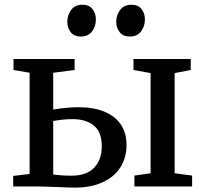

<svg xmlns="http://www.w3.org/2000/svg" viewBox="-20 -806 887 830"><path d="M561 0V-47L631 -57V-490L557 -503.5V-551H804.5V-503.5L735 -490V-57L810.5 -47V0ZM37 0V-45.5L108 -54V-491.5L38.5 -503.5V-551H302.5V-503.5L210 -491.5V-332.5Q223.5 -335 241.5 -337.2Q259.5 -339.5 279.5 -341Q299.5 -342.5 318.5 -342.5Q385 -342.5 431.5 -323.2Q478 -304 502.5 -267.5Q527 -231 527 -179Q527 -123.5 500 -82Q473 -40.5 423 -17.8Q373 5 304 5Q291.5 5 269.8 4.2Q248 3.5 223.8 2.5Q199.5 1.5 178 0.8Q156.5 0 143.5 0ZM288.5 -46.5Q354 -46.5 387 -81Q420 -115.5 420 -174Q420 -234.5 386.2 -262.8Q352.5 -291 293.5 -291Q272 -291 249.2 -288.5Q226.5 -286 210 -283V-51.5Q225.5 -49.5 246 -48Q266.5 -46.5 288.5 -46.5ZM328.5 -648Q300.5 -648 285.8 -666.8Q271 -685.5 271 -712Q271 -740.5 287.5 -763Q304 -785.5 336 -785.5H337Q365 -785.5 379.8 -766.8Q394.5 -748 394.5 -722Q394.5 -693 378.2 -670.5Q362 -648 329.5 -648ZM540 -648Q512.5 -648 497.5 -666.8Q482.5 -685.5 482.5 -712Q482.5 -740.5 499.2 -763Q516 -785.5 548 -785.5H549Q577 -785.5 591.8 -766.8Q606.5 -748 606.5 -722Q606.5 -693 590 -670.5Q573.5 -648 541 -648Z"/></svg>

Font: Merriweather 28pt
Style: Regular
Weight: 400
Version: Version 2.100